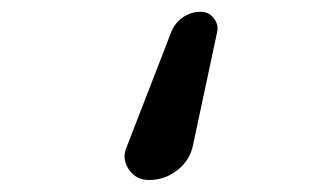

<svg xmlns="http://www.w3.org/2000/svg" viewBox="-20 -175 540 320"><path d="M228.5 125Q206.1 125 194.3 106.9Q182.6 88.9 191.4 69.3L265.6 -122.1Q271.5 -136.7 284.7 -146Q297.9 -155.3 314.5 -155.3Q328.1 -155.3 336.4 -144.5Q344.7 -133.8 341.8 -121.1L301.8 66.4Q296.9 91.8 275.9 108.4Q254.9 125 228.5 125Z"/></svg>

Font: Rounded-X Mgen+ 1m regular
Style: Regular
Weight: 400
Designer: [Source Han Sans]
Ryoko NISHIZUKA  (kana & ideographs); Paul D. Hunt (Latin, Greek & Cyrillic); Wenlong ZHANG  (bopomofo
Version: Version 1.059.20150602